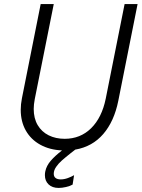

<svg xmlns="http://www.w3.org/2000/svg" viewBox="-20 -740 704 954"><path d="M203.1 130.4Q203.1 119.6 205.1 111.3Q210.9 83.5 231.9 59.1Q252.9 34.7 288.1 7.3Q227.1 4.9 180.4 -20.8Q133.8 -46.4 108.4 -91.1Q83 -135.7 83 -194.3Q83 -221.7 88.9 -251.5L182.1 -719.7H247.1L152.8 -248Q147.5 -220.2 147.5 -198.7Q147.5 -151.9 167.2 -118.4Q187 -85 221.9 -67.6Q256.8 -50.3 301.3 -50.3Q379.4 -50.3 432.9 -103Q486.3 -155.8 505.4 -250L599.1 -719.7H663.6L567.9 -239.7Q547.4 -137.2 493.2 -74.2Q439 -11.2 354 3.4L332 20.5Q304.2 42.5 287.4 57.4Q270.5 72.3 258.8 89.4Q247.1 106.4 247.1 123.5Q247.1 137.2 256.1 144.3Q265.1 151.4 281.7 151.4Q298.8 151.4 316.9 144.8Q335 138.2 348.1 130.4L340.8 177.2Q328.1 184.6 308.1 189.2Q288.1 193.8 271.5 193.8Q239.7 193.8 221.4 176.3Q203.1 158.7 203.1 130.4Z"/></svg>

Font: Reddit Sans Fudge Light Italic
Style: Regular
Weight: 300
Italic angle: -11.25°
Designer: Stephen Hutchings
Version: Version 1.013